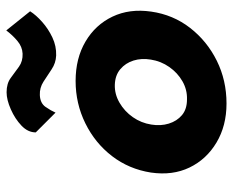

<svg xmlns="http://www.w3.org/2000/svg" viewBox="-85 -647 742 612"><g transform="rotate(-90 286.0 -341.0)"><path d="M42 -231Q32 -162 58 -108Q84 -54 137.5 -22Q191 10 262 10Q336 10 398.5 -21Q461 -52 503 -106Q545 -160 555 -230Q565 -299 539 -353.5Q513 -408 459.5 -439.5Q406 -471 334 -471Q262 -471 199 -440Q136 -409 94.5 -355Q53 -301 42 -231ZM195 -230Q200 -262 218.5 -288.5Q237 -315 264.5 -331Q292 -347 322 -346Q352 -345 371.5 -328.5Q391 -312 399 -286.5Q407 -261 402 -231Q397 -199 378.5 -172.5Q360 -146 333 -130.5Q306 -115 275 -116Q244 -116 225 -132Q206 -148 198 -174Q190 -200 195 -230ZM170 -598 233 -535Q239 -549 251 -566.5Q263 -584 289 -585Q312 -586 331.5 -573.5Q351 -561 371 -547.5Q391 -534 415 -533Q445 -532 472.5 -545Q500 -558 522 -577.5Q544 -597 556 -616L495 -692Q480 -672 461.5 -656.5Q443 -641 421 -640Q397 -639 379.5 -651.5Q362 -664 344 -677.5Q326 -691 298 -691Q274 -691 243.5 -677.5Q213 -664 191.5 -643.5Q170 -623 170 -598Z"/></g></svg>

Font: Jost
Style: Bold Italic
Weight: 700
Italic angle: -5°
Version: Version 3.710